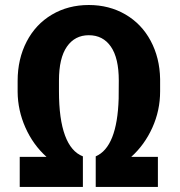

<svg xmlns="http://www.w3.org/2000/svg" viewBox="-20 -740 712 760"><path d="M358.9 -121.1Q443.8 -157.7 449.7 -349.6L450.2 -420.9Q450.2 -510.3 418.9 -555.4Q387.7 -600.6 331.5 -600.6Q276.4 -600.6 244.9 -555.4Q213.4 -510.3 213.4 -420.9V-378.4Q213.4 -268.6 237.3 -203.9Q261.2 -139.2 308.1 -121.1V0H58.1V-119.1H164.1Q110.8 -167 80.6 -235.1Q50.3 -303.2 49.8 -376.5V-419.9Q49.8 -506.3 85.4 -575.2Q121.1 -644 185.5 -682.1Q250 -720.2 331.5 -720.2Q412.1 -720.2 476.3 -682.9Q540.5 -645.5 576.4 -578.4Q612.3 -511.2 613.8 -427.2V-378.4Q613.8 -302.7 583 -234.6Q552.2 -166.5 499.5 -119.1H605V0H358.9Z"/></svg>

Font: Vazir
Style: Bold
Weight: 700
Designer: Saber Rastikerdar
Foundry: Saber Rastikerdar
Version: Version 30.0.0